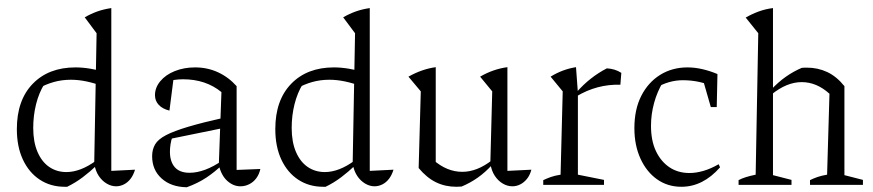

<svg xmlns="http://www.w3.org/2000/svg" viewBox="-20 -779 3679 809"><path d="M253 8Q193 8 147.5 -22Q102 -52 76.5 -106.5Q51 -161 51 -235Q51 -357 118 -426Q185 -495 298 -495Q328 -495 361 -489.5Q394 -484 429 -474L417 -414Q342 -443 279 -443Q241 -443 207 -433.5Q173 -424 139 -405L167 -425Q144 -388 132 -340Q120 -292 120 -240Q120 -181 138 -139Q156 -97 187.5 -75.5Q219 -54 260 -54Q289 -54 320.5 -66Q352 -78 386 -103V-81Q360 -56 329 -32.5Q298 -9 263 8Q260 8 258 8Q256 8 253 8ZM469 6Q449 6 429.5 -5.5Q410 -17 396 -38Q382 -59 377 -90L387 -639L337 -706Q363 -721 389.5 -730.5Q416 -740 449 -745V-59L549 -64Q542 -41 530 -25.5Q518 -10 502 -2Q486 6 469 6ZM411 -758 410 -759H411Z M993 6Q963 6 937.5 -17Q912 -40 902 -84L913 -391Q847 -445 751 -445Q732 -445 712.5 -442Q693 -439 675 -434L712 -454L694 -313Q665 -320 649 -337Q633 -354 633 -378Q633 -410 655.5 -437Q678 -464 716.5 -479.5Q755 -495 802 -495Q854 -495 898.5 -474.5Q943 -454 977 -416V-63L1077 -67Q1072 -44 1059.5 -27.5Q1047 -11 1029.5 -2.5Q1012 6 993 6ZM767 10Q701 9 661 -27Q621 -63 621 -121Q621 -149 633.5 -170.5Q646 -192 679.5 -209.5Q713 -227 773.5 -245Q834 -263 928 -284V-241L683 -191L707 -204Q701 -188 698.5 -171Q696 -154 696 -140Q696 -98 716.5 -74.5Q737 -51 779 -51Q810 -51 845 -64Q880 -77 919 -104V-87Q886 -55 850 -31Q814 -7 767 10Z M1342 8Q1282 8 1236.5 -22Q1191 -52 1165.5 -106.5Q1140 -161 1140 -235Q1140 -357 1207 -426Q1274 -495 1387 -495Q1417 -495 1450 -489.5Q1483 -484 1518 -474L1506 -414Q1431 -443 1368 -443Q1330 -443 1296 -433.5Q1262 -424 1228 -405L1256 -425Q1233 -388 1221 -340Q1209 -292 1209 -240Q1209 -181 1227 -139Q1245 -97 1276.5 -75.5Q1308 -54 1349 -54Q1378 -54 1409.5 -66Q1441 -78 1475 -103V-81Q1449 -56 1418 -32.5Q1387 -9 1352 8Q1349 8 1347 8Q1345 8 1342 8ZM1558 6Q1538 6 1518.5 -5.5Q1499 -17 1485 -38Q1471 -59 1466 -90L1476 -639L1426 -706Q1452 -721 1478.5 -730.5Q1505 -740 1538 -745V-59L1638 -64Q1631 -41 1619 -25.5Q1607 -10 1591 -2Q1575 6 1558 6ZM1500 -758 1499 -759H1500Z M2118 -59 2219 -64Q2213 -41 2200.5 -25.5Q2188 -10 2172 -2Q2156 6 2139 6Q2118 6 2098.5 -5.5Q2079 -17 2065 -38Q2051 -59 2046 -90L2054 -394L2003 -456Q2058 -488 2118 -496ZM1925 7Q1919 7 1913.5 7.5Q1908 8 1903 8Q1856 8 1817 -11Q1778 -30 1744 -71L1806 -105Q1863 -55 1928 -55Q1990 -55 2053 -104L2054 -85Q2025 -53 1993 -30.5Q1961 -8 1925 7ZM1744 -71 1753 -394 1701 -456Q1758 -488 1816 -496V-85Z M2594 -422Q2496 -425 2409 -373V-390Q2438 -423 2470 -448Q2502 -473 2537 -491Q2554 -490 2569 -485.5Q2584 -481 2598 -472ZM2269 0V-20Q2284 -27 2300.5 -33Q2317 -39 2342 -43L2351 -394L2300 -456Q2350 -487 2407 -496L2415 -388V-43L2525 -21V0Z M2851 8Q2793 8 2748.5 -23.5Q2704 -55 2678.5 -111Q2653 -167 2653 -239Q2653 -318 2682 -375Q2711 -432 2761.5 -463.5Q2812 -495 2877 -495Q2908 -495 2940 -487.5Q2972 -480 3003 -467L2990 -412Q2929 -441 2857 -441Q2827 -441 2798 -432.5Q2769 -424 2743 -408L2774 -434Q2749 -393 2736 -345Q2723 -297 2723 -249Q2723 -186 2744 -142Q2765 -98 2801 -74Q2837 -50 2885 -50Q2913 -50 2944 -59Q2975 -68 3008 -87L3014 -74Q2942 8 2851 8ZM2975 -328 2935 -467H3003L3000 -328Z M3092 0V-20Q3105 -27 3122.5 -32.5Q3140 -38 3164 -43L3175 -639L3122 -705Q3148 -720 3176.5 -730.5Q3205 -741 3237 -745V-41L3315 -21V0ZM3393 0V-20Q3407 -27 3424 -33Q3441 -39 3465 -43L3475 -384L3538 -416V-41L3616 -21V0ZM3231 -381 3229 -401Q3259 -433 3291 -455.5Q3323 -478 3358 -493Q3364 -494 3369.5 -494Q3375 -494 3380 -494Q3426 -494 3465.5 -475.5Q3505 -457 3538 -416L3475 -384Q3421 -433 3358 -433Q3295 -433 3231 -381Z"/></svg>

Font: Piazzolla Thin Light
Style: Regular
Weight: 300
Version: Version 2.005